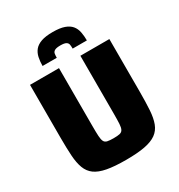

<svg xmlns="http://www.w3.org/2000/svg" viewBox="-209 -1037 1099 1182"><g transform="rotate(-30 341.0 -446.0)"><path d="M341 8Q259 8 206.5 -2Q154 -12 124 -34Q94 -56 80 -93Q66 -130 62.5 -184.5Q59 -239 59 -313V-688H265V-276Q265 -231 266.5 -205Q268 -179 274.5 -166Q281 -153 297 -149.5Q313 -146 341 -146Q369 -146 384.5 -149.5Q400 -153 407 -166Q414 -179 415.5 -205Q417 -231 417 -276V-688H623V-313Q623 -239 619.5 -184.5Q616 -130 602 -93Q588 -56 557.5 -34Q527 -12 474.5 -2Q422 8 341 8ZM342 -900Q393 -900 424 -889Q455 -878 471.5 -858Q488 -838 493.5 -810Q499 -782 499 -750H398Q398 -766 396 -778.5Q394 -791 382 -798Q370 -805 342 -805Q314 -805 301.5 -798Q289 -791 287 -778.5Q285 -766 285 -750H184Q184 -782 190 -810Q196 -838 212.5 -858Q229 -878 260 -889Q291 -900 342 -900Z"/></g></svg>

Font: Saira Thin ExtraBold
Style: Regular
Weight: 800
Version: Version 1.101